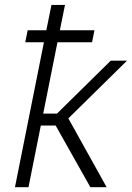

<svg xmlns="http://www.w3.org/2000/svg" viewBox="-20 -782 550 802"><path d="M425.5 0H357.5L212.5 -257.5H150.5L99 0H42.5L163.5 -605.5H85.5L95.5 -655.5H173.5L195 -761.5H251.5L230 -655.5H374.5L364.5 -605.5H220L160.5 -307.5H218L442.5 -528.5H510.5L265.5 -287.5Z"/></svg>

Font: Roberto Sans Light
Style: Italic
Weight: 300
Italic angle: -11°
Designer: Google
Version: Version 1.00;June 11, 2020;FontCreator 12.0.0.2522 64-bit; t